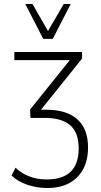

<svg xmlns="http://www.w3.org/2000/svg" viewBox="-20 -753 508 964"><path d="M217 191Q164 191 115.5 174Q67 157 38 128L58 89Q85 116 125.5 132Q166 148 214 148Q295 148 335 109Q375 70 375 -7Q375 -87 332.5 -124Q290 -161 205 -161H133L131 -203L344 -468L347 -451H52V-492H392V-459L181 -196L177 -202H213Q315 -202 368.5 -154Q422 -106 422 -13Q422 51 397.5 96.5Q373 142 327.5 166.5Q282 191 217 191ZM197 -558 107 -733H143L221 -597L300 -733H335L245 -558Z"/></svg>

Font: Nunito Sans 7pt Condensed ExtraLight
Style: Regular
Weight: 250
Width: 3
Designer: Vernon Adams
Foundry: Vernon Adams
Version: Version 3.101;gftools[0.9.27]